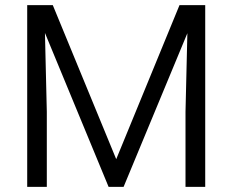

<svg xmlns="http://www.w3.org/2000/svg" viewBox="-20 -731 909 751"><path d="M86.4 0H163.1V-293.9L155.8 -602.1L404.8 0H463.4L712.9 -601.1L705.6 -293.9V0H782.7V-710.9H682.1L434.6 -108.4L186.5 -710.9H86.4Z"/></svg>

Font: Vazirmatn Light
Style: Regular
Weight: 300
Designer: Saber Rastikerdar
Foundry: Saber Rastikerdar
Version: Version 33.003